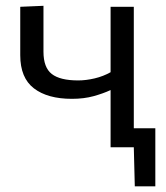

<svg xmlns="http://www.w3.org/2000/svg" viewBox="-20 -520 587 678"><path d="M370.5 0V-202Q345 -190 310.8 -180.5Q276.5 -171 234 -171Q148 -171 99.8 -208Q51.5 -245 51.5 -325V-496L133.5 -499.5V-337.5Q133.5 -281.5 162.8 -258.8Q192 -236 256 -236Q283.5 -236 314.2 -243.2Q345 -250.5 370.5 -265V-496H452.5V-67H528.5V138H456L452.5 0Z"/></svg>

Font: Commissioner
Style: Regular
Weight: 400
Designer: Kostas Bartsokas
Foundry: Kostas Bartsokas
Version: Version 1.000; ttfautohint (v1.8.3)